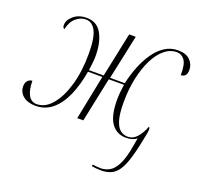

<svg xmlns="http://www.w3.org/2000/svg" viewBox="-133 -692 1108 1067"><g transform="rotate(20 421.5 -159.0)"><path d="M568 228Q553 228 540 226.5Q527 225 514 223L515 213Q528 215 541 216Q554 217 565 217Q589 217 614 204Q639 191 659.5 151Q680 111 693 31L700 -10Q691 -1 674 4.5Q657 10 637 10Q582 10 550.5 -33.5Q519 -77 519 -173Q519 -212 527 -263H437L382 0H346L399 -263H314Q300 -180 272 -117Q244 -54 202 -19.5Q160 15 104 15Q58 15 30.5 -7Q3 -29 3 -65Q3 -85 13.5 -97Q24 -109 41 -110Q41 -57 57.5 -26.5Q74 4 107 4Q157 4 197 -43.5Q237 -91 260.5 -172.5Q284 -254 284 -358Q284 -452 263 -492Q242 -532 204 -532Q174 -532 147 -509.5Q120 -487 110 -441Q99 -444 99 -460Q99 -491 129 -516.5Q159 -542 206 -542Q267 -542 295.5 -490.5Q324 -439 324 -359Q324 -340 321.5 -317.5Q319 -295 316 -273H403L458 -536H497L441 -273H528Q539 -324 558 -372.5Q577 -421 604 -460.5Q631 -500 666 -523Q701 -546 745 -546Q792 -546 816 -522Q840 -498 840 -465Q840 -442 831 -432Q822 -422 805 -421Q806 -485 788 -509.5Q770 -534 741 -534Q702 -534 668.5 -506Q635 -478 610.5 -428.5Q586 -379 572 -313Q558 -247 558 -172Q558 -105 569 -67.5Q580 -30 599.5 -14.5Q619 1 644 1Q675 1 697.5 -24Q720 -49 737 -92Q743 -88 743 -75Q743 -71 742 -64.5Q741 -58 740 -51Q724 34 708.5 88.5Q693 143 674 173.5Q655 204 629 216Q603 228 568 228Z"/></g></svg>

Font: Noto Serif Display ExtraLight
Style: Italic
Weight: 200
Italic angle: -12°
Designer: Monotype Design Team
Foundry: Monotype Imaging Inc.
Version: Version 2.009